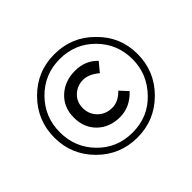

<svg xmlns="http://www.w3.org/2000/svg" viewBox="-125 -677 850 850"><g transform="rotate(-45 300.0 -252.0)"><path d="M561.9 -253.6Q561.9 -145.4 485.1 -68.6Q408.2 8.2 300 8.2Q191.8 8.2 115.5 -68Q39.2 -144.3 39.2 -251.5Q39.2 -359.8 115.5 -436.6Q191.8 -513.4 300 -513.4Q409.3 -513.4 484.5 -437.1Q561.9 -361.9 561.9 -253.6ZM529.9 -252.6Q529.9 -348.5 463.9 -414.9Q397.9 -481.4 302.1 -481.4Q206.2 -481.4 139.7 -414.4Q73.2 -347.4 73.2 -251.5Q73.2 -155.7 138.7 -89.2Q204.1 -22.7 300 -22.7Q397.9 -22.7 462.9 -90.7Q529.9 -159.8 529.9 -252.6ZM420.6 -161.9Q372.2 -110.3 309.3 -110.3Q245.4 -110.3 204.1 -150Q162.9 -189.7 162.9 -253.6Q162.9 -317.5 205.7 -357.2Q248.5 -396.9 313.4 -396.9Q377.3 -396.9 418.6 -353.6L383.5 -311.3Q345.4 -343.3 310.3 -343.3Q273.2 -343.3 246.9 -318.6Q220.6 -293.8 220.6 -255.7Q220.6 -216.5 247.4 -190.2Q274.2 -163.9 314.4 -163.9Q352.6 -163.9 386.6 -199Z"/></g></svg>

Font: NATS
Style: Regular
Weight: 400
Designer: Purushoth Kumar Guthula
Foundry: Silicon Andhra, USA.
Version: Version 1.0.4; ttfautohint (v1.2.25-373a) -l 7 -r 28 -G 50 -